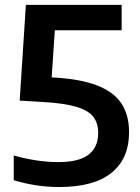

<svg xmlns="http://www.w3.org/2000/svg" viewBox="-20 -760 576 790"><path d="M224 9.5Q174 9.5 126.2 2Q78.5 -5.5 36.5 -18.5V-120.5Q78.5 -108 126.8 -100.5Q175 -93 219.5 -93Q304.5 -93 344.2 -123.5Q384 -154 384 -213.5Q384 -253 364 -279.2Q344 -305.5 294 -320.5Q244 -335.5 154.5 -340.5L61 -346L86.5 -740H480.5V-635.5H151L209.5 -692.5L189.5 -396.5L109.5 -446L203.5 -441Q313 -434.5 380.8 -408Q448.5 -381.5 479.8 -334Q511 -286.5 511 -216.5Q511 -106.5 438.2 -48.5Q365.5 9.5 224 9.5Z"/></svg>

Font: Encode Sans SC SemiBold
Style: Regular
Weight: 600
Version: Version 3.002